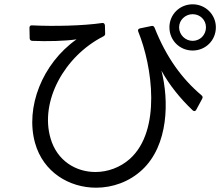

<svg xmlns="http://www.w3.org/2000/svg" viewBox="-20 -844 1040 893"><path d="M876 -609C936 -609 984 -656 984 -717C984 -776 936 -824 876 -824C816 -824 768 -777 768 -717C768 -656 816 -609 876 -609ZM876 -654C842 -654 813 -682 813 -717C813 -751 842 -778 876 -778C911 -778 938 -751 938 -717C938 -682 911 -654 876 -654ZM641 -54C765 -169 766 -378 731 -515C767 -450 816 -388 876 -331C883 -325 889 -326 893 -334L920 -384C924 -391 923 -396 917 -401C827 -477 754 -576 699 -715C696 -722 691 -725 684 -723L631 -712C623 -710 620 -705 623 -697C689 -535 731 -237 584 -105C539 -65 481 -44 424 -44C333 -44 245 -96 215 -201C165 -372 278 -582 461 -675C467 -678 470 -683 469 -689L468 -726C467 -734 463 -738 455 -737C366 -724 230 -721 130 -726C122 -727 117 -723 117 -715L118 -667C118 -659 122 -655 129 -654C201 -651 282 -653 336 -661C176 -548 97 -344 143 -179C181 -43 302 29 427 29C503 29 581 2 641 -54Z"/></svg>

Font: LINE Seed JP App_OTF Regular
Style: Regular
Weight: 400
Designer: LY Corporation & Fontrix & Fontworks
Version: Version 1.002